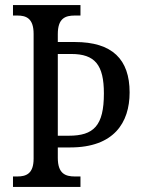

<svg xmlns="http://www.w3.org/2000/svg" viewBox="-20 -734 561 754"><path d="M31 0H296V-41H274C237 -41 207 -52 207 -114V-155H256C427 -155 489 -252 489 -371C489 -501 421 -569 274 -569H207V-600C207 -662 236 -673 274 -673H296V-714H31V-673H48C83 -673 112 -662 112 -601V-111C112 -52 83 -41 48 -41H31ZM250 -201H207V-522H260C353 -522 388 -479 388 -367C388 -240 348 -201 250 -201Z"/></svg>

Font: Noto Serif Bengali Condensed
Style: Regular
Weight: 400
Width: 3
Designer: Juan Bruce, Universal Thirst, Indian Type Foundry and the Monotype Design Team.
Foundry: Monotype Imaging Inc.
Version: Version 2.003